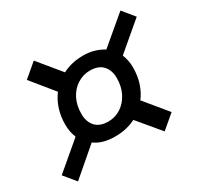

<svg xmlns="http://www.w3.org/2000/svg" viewBox="-151 -855 1077 1042"><g transform="rotate(-30 387.5 -334.0)"><path d="M56 10 -4 -63 166 -207Q150 -246 150 -291Q150 -343 164.5 -387.5Q179 -432 205 -466L91 -606L176 -678L291 -538Q320 -553 352.5 -560.5Q385 -568 421 -568Q459 -568 490.5 -558.5Q522 -549 547 -533L719 -678L779 -605L608 -460Q624 -421 624 -377Q624 -324 609.5 -280Q595 -236 569 -202L684 -62L599 10L483 -129Q453 -114 421 -107Q389 -100 353 -100Q315 -100 283.5 -108.5Q252 -117 226 -136ZM362 -189Q406 -189 441.5 -212.5Q477 -236 498 -277Q519 -318 519 -371Q519 -420 492 -449.5Q465 -479 412 -479Q369 -479 332.5 -455.5Q296 -432 275.5 -391.5Q255 -351 255 -297Q255 -248 282 -218.5Q309 -189 362 -189Z"/></g></svg>

Font: Gantari SemiBold
Style: Italic
Weight: 600
Italic angle: -10°
Designer: Anugrah Pasau
Foundry: Lafontype
Version: Version 1.000